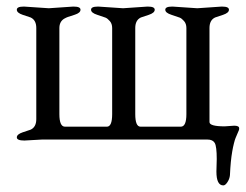

<svg xmlns="http://www.w3.org/2000/svg" viewBox="-20 -423 745 582"><path d="M636 97 637 59Q637 21 631 10.5Q625 0 609 0H107L54 3Q31 3 31 -6.5Q31 -16 49 -22Q67 -28 73 -30Q90 -38 90 -62V-338Q90 -362 73 -370Q67 -372 49 -378Q31 -384 31 -393.5Q31 -403 51 -403H54L128 -398L201 -403H204Q224 -403 224 -393.5Q224 -384 207 -378.5Q190 -373 185.5 -371.5Q181 -370 174 -366Q160 -357 160 -338V-77Q160 -39 177 -39H304Q320 -39 320 -77V-338Q320 -351 313 -359Q306 -367 300 -369.5Q294 -372 275 -378Q256 -384 256 -393.5Q256 -403 276 -403H279L353 -398L426 -403H429Q449 -403 449 -393.5Q449 -384 431 -378Q413 -372 407 -370Q390 -362 390 -338V-77Q390 -39 406 -39H528Q545 -39 545 -77V-338Q545 -351 538 -359Q531 -367 525 -369.5Q519 -372 500 -378Q481 -384 481 -393.5Q481 -403 501 -403H504L578 -398L651 -403H654Q674 -403 674 -393.5Q674 -384 656 -378Q638 -372 632 -370Q615 -362 615 -338V-53Q615 -40 661 -40L690 -42Q705 -42 705 -34Q705 -30 704 -28Q703 -26 699.5 -17.5Q696 -9 694 -4.5Q692 0 689 12Q686 24 684 36Q679 64 677 108Q676 119 669.5 129Q663 139 657 139Q636 139 636 97Z"/></svg>

Font: EB Garamond
Style: Regular
Weight: 400
Version: Version 0.012